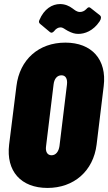

<svg xmlns="http://www.w3.org/2000/svg" viewBox="-20 -918 533 946"><path d="M366 -751C397 -751 439 -765 471 -813C480 -827 479 -837 473 -842L426 -879C419 -885 413 -882 406 -874C396 -863 384 -859 374 -859C358 -859 348 -869 338 -876C321 -889 300 -898 276 -898C237 -898 197 -874 174 -819C170 -811 172 -805 178 -800L226 -760C233 -754 240 -757 247 -765C256 -777 267 -783 278 -783C291 -783 297 -775 314 -766C335 -755 349 -751 366 -751ZM214 8C344 8 440 -75 456 -206L491 -494C507 -625 432 -708 302 -708C171 -708 77 -625 61 -494L25 -206C9 -75 83 8 214 8ZM234 -153C213 -153 203 -171 207 -198L244 -502C247 -529 261 -547 283 -547C304 -547 313 -529 310 -502L273 -198C269 -171 255 -153 234 -153Z"/></svg>

Font: Barlow Condensed Black
Style: Italic
Weight: 900
Width: 3
Italic angle: -7°
Designer: Jeremy Tribby
Foundry: Tribby Type
Version: Version 1.422;hotconv 1.0.109;makeotfexe 2.5.65596